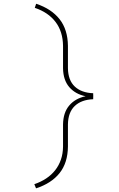

<svg xmlns="http://www.w3.org/2000/svg" viewBox="-20 -800 640 1035"><path d="M165 192.9Q200.7 180.7 229 161.9Q257.3 143.1 277.3 117.7Q297.4 92.3 308.3 60.5Q319.3 28.8 319.8 -9.8V-129.4Q320.8 -193.4 353.3 -231.4Q385.7 -269.5 441.4 -281.2Q386.2 -292.5 353.5 -330.3Q320.8 -368.2 319.8 -432.1V-552.7Q318.8 -629.9 279.5 -681.6Q240.2 -733.4 167.5 -757.8L174.8 -779.8Q257.3 -752.4 301.3 -696.5Q345.2 -640.6 346.2 -552.7V-432.1Q347.2 -367.2 383.1 -333.5Q418.9 -299.8 482.4 -297.4V-286.1H482.9L482.4 -281.2L482.9 -276.4H482.4V-265.1Q418.5 -262.7 382.8 -228.5Q347.2 -194.3 346.2 -129.4V-9.8Q345.2 78.1 301 133.3Q256.8 188.5 174.3 215.3Z"/></svg>

Font: TypoPRO Roboto Mono
Style: Regular
Weight: 250
Designer: Google
Version: Version 2.000986; 2015; ttfautohint (v1.3)